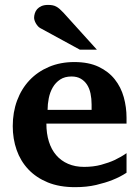

<svg xmlns="http://www.w3.org/2000/svg" viewBox="-20 -754 569 786"><path d="M355 -326.2Q355 -350.1 350.6 -371.1Q346.2 -392.1 336.2 -407.5Q326.2 -422.9 310.5 -431.9Q294.9 -440.9 272.9 -440.9Q245.1 -440.9 226.3 -428.5Q207.5 -416 196 -396.2Q184.6 -376.5 179.7 -352.1Q174.8 -327.6 174.8 -304.2H355ZM498 -46.9Q472.2 -29.8 439.9 -17.1Q412.1 -5.9 373.5 3.2Q335 12.2 287.1 12.2Q223.1 12.2 175.5 -7.3Q127.9 -26.9 95.9 -60.8Q64 -94.7 48.1 -140.1Q32.2 -185.5 32.2 -237.8Q32.2 -294.4 50 -342.5Q67.9 -390.6 100.8 -425.5Q133.8 -460.4 180.4 -480.2Q227.1 -500 284.2 -500Q342.8 -500 383.5 -480.7Q424.3 -461.4 449.7 -429.4Q475.1 -397.5 486.6 -356.4Q498 -315.4 498 -272V-248H169.9Q169.9 -207 180.2 -174.3Q190.4 -141.6 210.2 -118.7Q230 -95.7 258.8 -83.3Q287.6 -70.8 324.2 -70.8Q362.3 -70.8 393.8 -79.3Q425.3 -87.9 448.7 -98.6Q475.6 -111.3 498 -127ZM306.6 -550.8 144.5 -639.2Q139.2 -642.1 134.8 -647.2Q130.4 -652.3 127 -658.2Q123.5 -664.1 121.6 -670.2Q119.6 -676.3 119.6 -681.2Q119.6 -689.9 122.6 -699.5Q125.5 -709 132.1 -716.6Q138.7 -724.1 149.7 -729Q160.6 -733.9 176.8 -733.9Q187 -733.9 194.8 -732.4Q202.6 -731 209.7 -727.3Q216.8 -723.6 223.9 -717.5Q231 -711.4 239.7 -702.1L376.5 -550.8Z"/></svg>

Font: Charis SIL Cyr
Style: Bold
Weight: 700
Foundry: SIL International
Version: Version 5.000